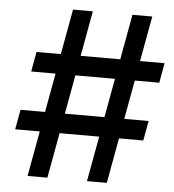

<svg xmlns="http://www.w3.org/2000/svg" viewBox="-52 -775 744 823"><g transform="rotate(5 320.0 -363.5)"><path d="M624.6 -447.4 639.9 -532.7H534.4L570 -727.3H484.7L449.2 -532.7H278.8L314.3 -727.3H229L193.5 -532.7H88.8L73.5 -447.4H178.3L147.7 -279.8H42.3L26.6 -194.6H132.5L96.9 0H182.2L217.7 -194.6H388.1L352.6 0H437.9L473.4 -194.6H577.8L593.4 -279.8H488.6L519.2 -447.4ZM403.4 -279.8H233L263.5 -447.4H433.9Z"/></g></svg>

Font: TID UI Medium
Style: Italic
Weight: 500
Italic angle: -9.39999°
Designer: The TID Project Authors
Foundry: Bakken & Bæck
Version: Version 1.001;hotconv 1.0.109;makeotfexe 2.5.65596